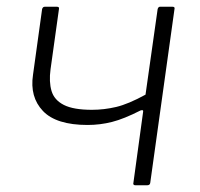

<svg xmlns="http://www.w3.org/2000/svg" viewBox="-20 -550 594 570"><path d="M382 0Q378 0 376.5 -2Q375 -4 376 -7L405 -219Q406 -225 397 -222Q348 -197 312.5 -188Q277 -179 240 -179Q147 -179 107.5 -220.5Q68 -262 78 -328L105 -523Q107 -530 113 -530H149Q152 -530 154 -528.5Q156 -527 155 -523L130 -344Q125 -307 133 -280Q141 -253 169.5 -238.5Q198 -224 253 -224Q289 -224 325 -232.5Q361 -241 412 -269L448 -523Q450 -530 455 -530H492Q500 -530 498 -523L426 -7Q425 0 417 0Z"/></svg>

Font: Libre Franklin ExtraLight
Style: Italic
Weight: 250
Italic angle: -8°
Designer: Pablo Impallari, Rodrigo Fuenzalida, Nhung Nguyen
Foundry: Impallari Type
Version: Version 3.000